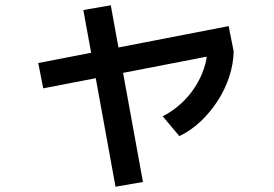

<svg xmlns="http://www.w3.org/2000/svg" viewBox="-20 -643 1040 728"><path d="M144 -308 125 -404 847 -544 866 -448ZM418 65 296 -605 400 -623 522 47ZM597 -202Q634 -221 665 -249Q696 -277 718.5 -311.5Q741 -346 753.5 -383.5Q766 -421 766 -458L866 -448Q865 -400 849 -351.5Q833 -303 805 -260Q777 -217 740.5 -182.5Q704 -148 660 -127Z"/></svg>

Font: M PLUS 1 Code Medium
Style: Regular
Weight: 500
Designer: Coji Morishita
Foundry: UNDERFOREST DESIGN
Version: Version 1.002